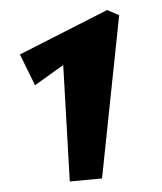

<svg xmlns="http://www.w3.org/2000/svg" viewBox="-20 -584 314 372"><path d="M187.5 -564.5 210.9 -554.7 177.7 -238.3 115.2 -232.4 102.5 -458Q96.7 -454.1 76.7 -439.5Q56.6 -424.8 47.9 -418.9L18.6 -478.5Z"/></svg>

Font: Ravi Prakash
Style: Regular
Weight: 400
Designer: Appaji Ambarisha Darbha
Version: Version 1.0.4; ttfautohint (v1.2.42-39fb)